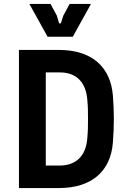

<svg xmlns="http://www.w3.org/2000/svg" viewBox="-20 -953 648 973"><path d="M76 0H278C449 0 541 -89 552 -230C555 -266 557 -311 557 -350C557 -389 555 -434 552 -470C540 -611 449 -700 278 -700H76ZM281 -114H212V-586H281C373 -587 415 -529 422 -452C426 -411 426 -386 426 -350C426 -314 426 -289 422 -248C415 -171 373 -114 281 -114ZM221 -767H349L441 -933H333L301 -874L290 -840C287 -831 281 -831 278 -840L268 -874L236 -933H129Z"/></svg>

Font: Finlandica SemiBold
Style: Regular
Weight: 600
Designer: Niklas Ekholm, Juho Hiilivirta, Jaakko Suomalainen
Foundry: Helsinki Type Studio
Version: Version 2.000;Glyphs 3.2 (3202)